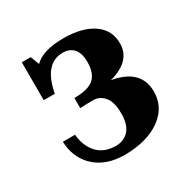

<svg xmlns="http://www.w3.org/2000/svg" viewBox="-120 -611 726 732"><g transform="rotate(-30 242.5 -245.0)"><path d="M231 6.3Q141.6 6.3 91.8 -45.9Q51.3 -89.4 48.8 -155.3H102.5Q106.9 -104 136 -72.3Q165 -40.5 217.3 -40.5Q250.5 -40.5 272 -62Q295.9 -86.4 295.9 -136.7Q295.9 -189 275.9 -211.9Q255.9 -234.9 229 -234.9Q205.1 -234.9 170.4 -233.4V-277.8Q231.4 -277.8 256.8 -300.3Q282.2 -322.8 282.2 -372.6Q282.2 -413.6 262.2 -433.6Q245.6 -449.7 217.8 -449.7Q136.2 -449.7 113.8 -329.1H64.9V-496.1H104L118.7 -457.5Q156.7 -496.1 247.1 -496.1Q330.1 -496.1 377.7 -463.1Q425.3 -430.2 425.3 -371.6Q425.3 -293.9 324.7 -267.1Q445.3 -246.6 445.3 -147.5Q445.3 -79.1 387.2 -37.1Q329.1 4.9 231 6.3Z"/></g></svg>

Font: Munson
Style: Bold
Weight: 700
Designer: Paul James MIller
Foundry: High-Logic / Made with FontCreator
Version: Version 2.10;May 5, 2019;FontCreator 11.5.0.2430 64-bit